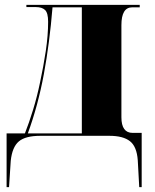

<svg xmlns="http://www.w3.org/2000/svg" viewBox="-20 -556 636 786"><path d="M7 210H17L24 102Q30 46 57 23Q84 0 145 0H428Q484 0 512 22Q540 44 544 100L550 210H560V-12H523Q477 -12 477 -76V-453Q477 -526 521 -526H552V-536H88V-527H127Q152 -527 164.5 -515Q177 -503 177 -467Q177 -411 167.5 -347.5Q158 -284 144 -219Q132 -161 115.5 -107Q99 -53 82 -10H7ZM94 -10Q136 -125 159.5 -252.5Q183 -380 195 -526H315V-10Z"/></svg>

Font: Noto Serif Display SemiCondensed Extra
Style: Regular
Weight: 800
Width: 4
Designer: Monotype Design Team
Foundry: Monotype Imaging Inc.
Version: Version 1.900